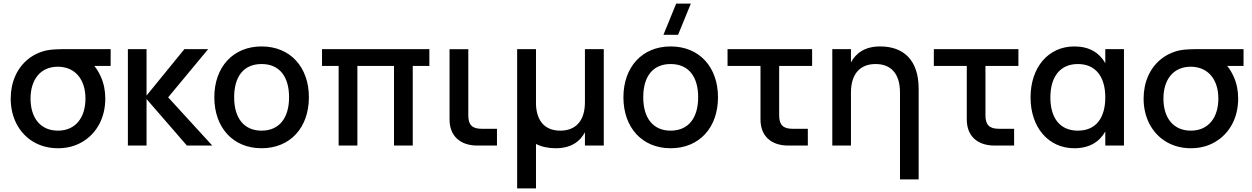

<svg xmlns="http://www.w3.org/2000/svg" viewBox="-20 -815 7009 1075"><path d="M304.5 15C356 15 402 3 442.5 -21.5C523 -69.5 569.5 -157.5 569.5 -263C569.5 -307 561.5 -347.5 545 -384.5C534.5 -408 522.5 -428.5 508 -446H599.5V-540H371C305.5 -540 271 -539 241.5 -533C201 -524 165.5 -507 135 -482C74.5 -432 40 -354.5 40 -263C40 -210.5 51 -163.5 73 -121C117 -36.5 200.5 15 304.5 15ZM304.5 -83.5C206 -83.5 151 -155.5 151 -263C151 -365 202.5 -441.5 304.5 -441.5C403.5 -440.5 458.5 -367.5 458.5 -263C458.5 -158 404 -83.5 304.5 -83.5Z M696 0H800.5V-260.5L1026.5 0H1168.5L921.5 -270L1145.5 -540H1012.5L800.5 -280V-540H696Z M1444.5 15C1605.5 15 1709.5 -101 1709.5 -270.5C1709.5 -438.5 1606 -555 1444.5 -555C1284.5 -555 1180 -439 1180 -270.5C1180 -102 1283.5 15 1444.5 15ZM1444.5 -83.5C1345.5 -83.5 1291 -154.5 1291 -270.5C1291 -385.5 1343.5 -456.5 1444.5 -456.5C1544.5 -456.5 1598.5 -386.5 1598.5 -270.5C1598.5 -155.5 1544.5 -83.5 1444.5 -83.5Z M1981 0V-446H2186V0H2291V-446H2384V-540H1783V-446H1876V0Z M2762.5 -94H2676.5C2623.5 -94 2602 -116 2602 -169.5V-539.5H2497V-146C2497 -54.5 2555.5 0 2653.5 0H2762.5Z M3255 -540V-243C3255 -136.5 3202 -83.5 3117 -83.5C3035.5 -83.5 2985.5 -132 2981 -228V-540H2875.5V240H2981V-9C3012.5 7 3050 15 3091.5 15C3180 15 3229 -25 3255 -74.5V0H3360.5V-540Z M3776.5 -620 3848 -795H3766L3694.5 -620ZM3735 15C3896 15 4000 -101 4000 -270.5C4000 -438.5 3896.5 -555 3735 -555C3575 -555 3470.5 -439 3470.5 -270.5C3470.5 -102 3574 15 3735 15ZM3735 -83.5C3636 -83.5 3581.5 -154.5 3581.5 -270.5C3581.5 -385.5 3634 -456.5 3735 -456.5C3835 -456.5 3889 -386.5 3889 -270.5C3889 -155.5 3835 -83.5 3735 -83.5Z M4053.5 -446H4238V-146C4238 -54.5 4296 0 4394 0H4503V-94H4417C4364.5 -94 4342.5 -116 4342.5 -169.5V-446H4527V-540H4053.5Z M5019 189.5H5123.5V-317.5C5123.5 -480.5 5037.5 -555 4908 -555C4819.5 -555 4771 -515 4744.5 -465.5V-540H4640V0H4744.5V-297C4744.5 -403.5 4797.5 -456.5 4882.5 -456.5C4968 -456.5 5019 -403 5019 -297Z M5208.5 -446H5393V-146C5393 -54.5 5451 0 5549 0H5658V-94H5572C5519.5 -94 5497.5 -116 5497.5 -169.5V-446H5682V-540H5208.5Z M6168.5 -540V-461.5C6135 -520 6079 -555 5995 -555C5850 -555 5750 -438.5 5750 -269.5C5750 -102.5 5849.5 15 5995 15C6079 15 6135 -20 6168.5 -78.5V0H6273V-540ZM6015 -456.5C6116 -456.5 6168.5 -383.5 6168.5 -269.5C6168.5 -159.5 6120 -83.5 6015 -83.5C5912.5 -83.5 5861 -156.5 5861 -269.5C5861 -380 5911.5 -456.5 6015 -456.5Z M6647.5 15C6699 15 6745 3 6785.5 -21.5C6866 -69.5 6912.5 -157.5 6912.5 -263C6912.5 -307 6904.5 -347.5 6888 -384.5C6877.5 -408 6865.5 -428.5 6851 -446H6942.5V-540H6714C6648.5 -540 6614 -539 6584.5 -533C6544 -524 6508.5 -507 6478 -482C6417.5 -432 6383 -354.5 6383 -263C6383 -210.5 6394 -163.5 6416 -121C6460 -36.5 6543.5 15 6647.5 15ZM6647.5 -83.5C6549 -83.5 6494 -155.5 6494 -263C6494 -365 6545.5 -441.5 6647.5 -441.5C6746.5 -440.5 6801.5 -367.5 6801.5 -263C6801.5 -158 6747 -83.5 6647.5 -83.5Z"/></svg>

Font: Vela Sans SemBd
Style: Regular
Weight: 600
Designer: Principal design: Mikhail Sharanda - project Manrope.
Design modification: Ravid Balaliev
Foundry: Mikhail Sharanda
Version: Version 1.001